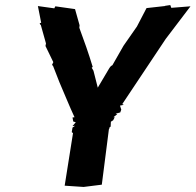

<svg xmlns="http://www.w3.org/2000/svg" viewBox="-20 -737 774 760"><path d="M347 -472C331 -525 313 -576 294 -627L295 -637L277 -701L199 -712L195 -704L130 -713L143 -647L137 -645L140 -638L141 -640L162 -565L160 -555L191 -491L186 -480L190 -476L215 -412C235 -366 254 -318 275 -273L267 -272L270 -256L280 -253L267 -238L277 -239L267 -232L264 -214L269 -210L236 -2L311 3L383 -6L411 -225L413 -229V-232L418 -236L419 -257L417 -254L428 -261L434 -273H429L444 -285L438 -287L456 -292L460 -303L455 -319L470 -322L464 -325L636 -583L734 -712L658 -706L654 -717L634 -714L632 -713L560 -705L522 -632L469 -556L425 -479L420 -476L416 -472L412 -466L367 -390L350 -457L343 -469C344 -470 346 -471 347 -472Z"/></svg>

Font: Asimov Print
Style: DIt
Weight: 250
Width: 0
Designer: Google
Version: Version 2.000980: 2014